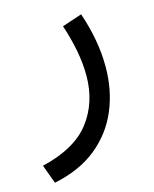

<svg xmlns="http://www.w3.org/2000/svg" viewBox="-85 -309 505 629"><g transform="rotate(-15 167.5 5.5)"><path d="M23.9 261.2 0.5 197.3Q114.3 170.4 164.3 105Q214.4 39.6 214.4 -51.8Q214.4 -92.3 206.1 -136.2Q197.8 -180.2 182.1 -227.1L249.5 -249.5Q282.7 -152.8 282.7 -63.5Q282.7 16.1 254.6 83Q226.6 149.9 169.2 196.5Q111.8 243.2 23.9 261.2Z"/></g></svg>

Font: Vazirmatn FD Light
Style: Regular
Weight: 300
Designer: Saber Rastikerdar
Foundry: Saber Rastikerdar
Version: Version 33.003